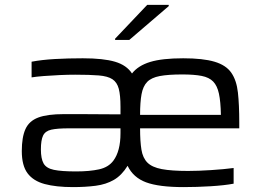

<svg xmlns="http://www.w3.org/2000/svg" viewBox="-20 -756 1076 784"><path d="M278 8Q209 8 162.5 -4.5Q116 -17 92.5 -48.5Q69 -80 69 -139Q69 -196 84 -229Q99 -262 136 -276Q173 -290 241 -290Q269 -290 308 -290Q347 -290 390 -289.5Q433 -289 472 -289V-320Q472 -367 465 -393.5Q458 -420 439 -432.5Q420 -445 383 -448Q346 -451 287 -451Q259 -451 224.5 -449.5Q190 -448 158.5 -445.5Q127 -443 109 -440V-504Q151 -512 204.5 -515Q258 -518 318 -518Q402 -518 449.5 -504Q497 -490 519 -456Q544 -488 593 -503Q642 -518 728 -518Q809 -518 856 -504Q903 -490 924.5 -459Q946 -428 951.5 -378Q957 -328 957 -257V-232H552Q552 -179 557.5 -145Q563 -111 582 -92Q601 -73 640.5 -65.5Q680 -58 748 -58Q790 -58 843 -61.5Q896 -65 934 -70V-6Q897 1 840.5 4.5Q784 8 730 8Q629 8 576.5 -11.5Q524 -31 501 -79Q477 -40 445 -21.5Q413 -3 371 2.5Q329 8 278 8ZM552 -287H882Q881 -341 874 -373.5Q867 -406 850.5 -423Q834 -440 803.5 -446Q773 -452 724 -452Q667 -452 632.5 -445.5Q598 -439 581 -421.5Q564 -404 558 -371.5Q552 -339 552 -287ZM291 -56Q346 -56 384.5 -64.5Q423 -73 443 -100Q472 -139 472 -212V-232H261Q214 -232 189.5 -226.5Q165 -221 156 -202.5Q147 -184 147 -146Q147 -108 158 -88.5Q169 -69 200 -62.5Q231 -56 291 -56ZM450 -593V-598L581 -736H669V-731L508 -593Z"/></svg>

Font: Saira Expanded
Style: Regular
Weight: 400
Width: 7
Designer: Hector Gatti with collaboration of the Omnibus-Type team
Foundry: Omnibus-Type
Version: Version 1.100; ttfautohint (v1.8.3)